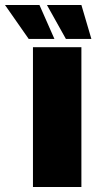

<svg xmlns="http://www.w3.org/2000/svg" viewBox="-94 -749 386 769"><path d="M38 0V-560H232V0ZM232 -729 272 -593H170L94 -729ZM64 -729 124 -593H21L-74 -729Z"/></svg>

Font: Tektur SemiCondensed ExtraBold
Style: Regular
Weight: 800
Width: 4
Designer: Adam Jagosz
Foundry: Adam Jagosz
Version: Version 1.005;gftools[0.9.30]